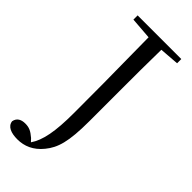

<svg xmlns="http://www.w3.org/2000/svg" viewBox="-290 -776 967 967"><g transform="rotate(45 193.5 -293.0)"><path d="M55 -698 172 -689C176 -400 176 -285 176 -153C176 -21 161 55 127 104L112 88C84 64 67 57 40 57C12 57 -10 68 -15 96C-11 129 23 142 68 142C117 142 163 123 201 76C241 27 260 -31 260 -180V-391C260 -493 260 -593 262 -690L366 -698V-728H55Z"/></g></svg>

Font: Harano Aji Mincho
Style: Regular
Weight: 400
Foundry: Masamichi Hosoda
Version: HaranoAjiMincho-Regular version 20230610;ttx 4.39.4